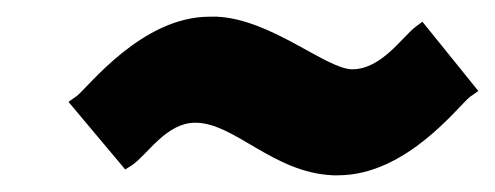

<svg xmlns="http://www.w3.org/2000/svg" viewBox="-20 -465 593 230"><path d="M402 -382C371 -382 305 -442 240 -445H231C150 -445 86 -361 72 -350L62 -343L130 -262L138 -267C157 -280 179 -318 214 -318C261 -318 307 -258 379 -255H385C467 -255 529 -338 543 -349L553 -356L486 -439L478 -433C462 -421 437 -382 402 -382Z"/></svg>

Font: Bluebird
Style: SfBdNrwObl
Weight: 700
Designer: Jasper
Foundry: Cannot Into Space Fonts
Version: Version 0.98